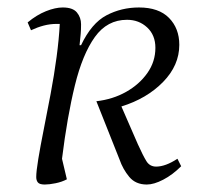

<svg xmlns="http://www.w3.org/2000/svg" viewBox="-20 -482 539 514"><path d="M193 -361H197Q225 -420 265 -441Q305 -462 352 -462Q405 -462 432.5 -434Q460 -406 460 -362Q460 -307 416.5 -262.5Q373 -218 305 -197L349 -96Q363 -65 372 -50.5Q381 -36 398 -36Q423 -36 455 -57L465 -37Q442 -14 417 -1Q392 12 373 12Q343 12 326 -8.5Q309 -29 300 -55L238 -211Q282 -216 317.5 -236Q353 -256 374.5 -286.5Q396 -317 396 -354Q396 -388 374 -408.5Q352 -429 320 -429Q267 -429 234 -383Q201 -337 180.5 -253.5Q160 -170 146 -57L159 -2Q146 5 129 8.5Q112 12 100 12Q86 12 81.5 6.5Q77 1 77 -8Q77 -23 82.5 -56.5Q88 -90 97 -135Q106 -180 115.5 -230.5Q125 -281 131.5 -329.5Q138 -378 140 -418Q136 -418 132 -418Q114 -418 97 -413.5Q80 -409 63 -401L54 -422Q78 -442 103 -452Q128 -462 148 -462Q175 -462 186 -448.5Q197 -435 197 -417Q197 -402 196 -391Q195 -380 193 -361Z"/></svg>

Font: Petrona Light
Style: Italic
Weight: 300
Italic angle: -9°
Designer: Ringo R. Seeber
Foundry: Ringo R. Seeber
Version: Version 2.001; ttfautohint (v1.8.3)